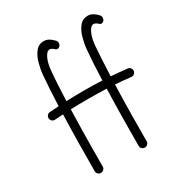

<svg xmlns="http://www.w3.org/2000/svg" viewBox="-191 -958 1078 1132"><g transform="rotate(-30 348.0 -392.0)"><path d="M326.2 -441.9Q388.2 -441.9 449.7 -439Q451.7 -495.6 454.6 -547.4Q457.5 -599.1 461.4 -641.6Q464.8 -679.2 475.6 -718.8Q486.3 -758.3 508.1 -785.6Q529.8 -813 564.9 -813Q583.5 -813 600.1 -803Q616.7 -793 630.4 -777.3Q637.2 -769.5 636.7 -758.3Q636.2 -747.1 630.4 -740.7Q618.2 -727.1 604 -734.4Q585 -753.4 570.3 -753.4Q551.3 -753.4 535.6 -720.7Q520 -688 515.6 -636.7Q512.2 -595.2 509.3 -543.7Q506.3 -492.2 504.4 -435.5Q559.6 -431.6 614.3 -425.3Q625.5 -424.3 632.3 -415.5Q639.2 -406.7 638.2 -395.5Q636.7 -384.8 627.9 -377.4Q619.1 -370.1 607.9 -371.6Q556.6 -377.4 502.4 -381.3Q499 -278.8 497.8 -176.3Q496.6 -73.7 496.6 2Q496.6 13.2 488.5 21Q480.5 28.8 469.2 28.8Q458 28.8 450 21Q441.9 13.2 441.9 2Q441.9 -74.2 443.1 -177.5Q444.3 -280.8 447.8 -384.3Q388.7 -386.7 326.2 -386.7Q263.2 -386.7 203.6 -384.8Q201.2 -315.9 200 -246.1Q198.7 -176.3 198.2 -112.5Q197.8 -48.8 197.8 2Q197.8 13.2 189.5 21Q181.2 28.8 169.9 28.8Q158.7 28.8 150.9 21Q143.1 13.2 143.1 2Q143.1 -74.2 144.3 -176.5Q145.5 -278.8 148.9 -381.8Q120.1 -380.4 92.3 -378.4Q81.1 -377.4 72.8 -384.8Q64.5 -392.1 63.5 -403.3Q63 -414.6 70.1 -423.1Q77.1 -431.6 88.4 -432.6Q120.1 -435.1 150.4 -436.5Q152.8 -494.1 155.8 -546.4Q158.7 -598.6 162.6 -641.6Q166 -679.2 176.8 -718.8Q187.5 -758.3 209.2 -785.6Q231 -813 265.6 -813Q284.7 -813 301 -803Q317.4 -793 331.5 -777.3Q338.4 -769.5 337.9 -758.3Q337.4 -747.1 331.1 -740.7Q319.3 -727.5 304.7 -734.4Q285.6 -753.4 271.5 -753.4Q252.4 -753.4 236.6 -720.7Q220.7 -688 216.8 -636.7Q212.9 -595.7 210.2 -545.2Q207.5 -494.6 205.1 -439.5Q267.6 -441.9 326.2 -441.9Z"/></g></svg>

Font: Mikhak-DS1-FD Light
Style: Regular
Weight: 300
Designer: Amin Abedi
Version: Version 3.2